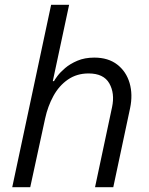

<svg xmlns="http://www.w3.org/2000/svg" viewBox="-20 -780 620 800"><path d="M31 0 193 -760H268L200 -442H205Q208 -448 219.5 -463.5Q231 -479 251.5 -496.5Q272 -514 302.5 -527Q333 -540 373 -540Q431 -540 468.5 -511Q506 -482 520 -434Q534 -386 522 -329L452 0H376L447 -334Q459 -391 435.5 -432.5Q412 -474 349 -474Q300 -474 263 -448.5Q226 -423 202.5 -380Q179 -337 168 -286L106 0Z"/></svg>

Font: Be Vietnam Pro Light
Style: Italic
Weight: 300
Italic angle: -12°
Designer: Lam Bao, Tony Le, Vietanh Nguyen
Foundry: Yellow Type Foundry
Version: Version 1.002; ttfautohint (v1.8.3)